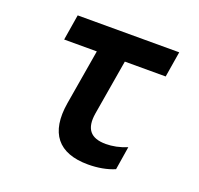

<svg xmlns="http://www.w3.org/2000/svg" viewBox="-102 -652 803 773"><g transform="rotate(20 300.0 -265.0)"><path d="M307 -193 347 -430H522L540 -540H105L87 -430H227L187 -193C165 -60 221 10 349 10C390 10 430 3 462 -11L478 -111C447 -98 416 -92 388 -92C322 -92 296 -125 307 -193Z"/></g></svg>

Font: CommitMono
Style: Bold Italic
Weight: 700
Monospace: yes
Designer: Eigil Nikolajsen
Foundry: Eigil Nikolajsen
Version: Version 1.143